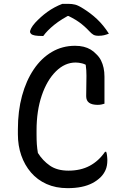

<svg xmlns="http://www.w3.org/2000/svg" viewBox="-20 -958 640 998"><path d="M331 20Q270 20 222 -1.5Q174 -23 141 -61.5Q108 -100 90.5 -150.5Q73 -201 73 -260V-286Q73 -381 94.5 -460Q116 -539 155.5 -597.5Q195 -656 249.5 -688Q304 -720 370 -720Q395 -720 415 -715Q435 -710 451 -700.5Q467 -691 480 -677Q496 -662 505 -644Q514 -626 518.5 -605Q523 -584 523 -560Q523 -524 523 -488.5Q523 -453 523 -419Q517 -417 508 -415Q499 -413 488 -413Q458 -413 443 -424Q428 -435 428 -458Q428 -503 429 -534Q430 -565 428.5 -592.5Q427 -620 420 -651L446 -609Q425 -624 407 -628.5Q389 -633 373 -633Q317 -633 270.5 -587Q224 -541 197 -461.5Q170 -382 170 -280V-259Q170 -230 171.5 -208Q173 -186 177 -163Q202 -123 239.5 -97Q277 -71 336 -71Q399 -71 446 -96Q493 -121 526 -169H532Q534 -164 535 -158.5Q536 -153 536.5 -147.5Q537 -142 537.5 -136.5Q538 -131 538 -126Q538 -95 528.5 -74Q519 -53 504 -38Q485 -19 460 -6Q435 7 403 13.5Q371 20 331 20ZM304 -938Q309 -938 314.5 -938Q320 -938 325.5 -938Q331 -938 336 -938Q354 -938 370.5 -934Q387 -930 415 -912Q431 -902 449 -888.5Q467 -875 484 -859Q501 -843 516.5 -824Q532 -805 546 -783Q533 -778 521 -775Q509 -772 492 -772Q475 -772 465.5 -777.5Q456 -783 444 -796Q420 -822 391 -843Q362 -864 310 -887L367 -875Q351 -875 334.5 -875Q318 -875 301 -875L357 -888Q299 -859 262 -829Q225 -799 205 -771H199Q176 -771 162 -773.5Q148 -776 142 -781.5Q136 -787 136 -793Q136 -799 142 -811Q148 -823 163 -840Q177 -855 192.5 -869Q208 -883 226 -896Q244 -909 263.5 -919.5Q283 -930 304 -938Z"/></svg>

Font: Recursive Casual
Style: Regular
Weight: 400
Version: Version 1.047